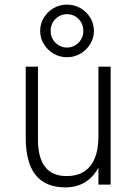

<svg xmlns="http://www.w3.org/2000/svg" viewBox="-20 -800 596 832"><path d="M263.5 12Q177 12 134.2 -41.8Q91.5 -95.5 91.5 -204.5V-511H144.5V-195Q144.5 -116.5 175.5 -76.8Q206.5 -37 268.5 -37Q336.5 -37 371.5 -81Q406.5 -125 406.5 -209.5V-511H459.5V0H406.5V-73.5Q384 -32 347.8 -10Q311.5 12 263.5 12ZM270.5 -552Q238.5 -552 212.2 -567.5Q186 -583 170 -609Q154 -635 154 -666Q154 -697.5 170 -723.5Q186 -749.5 212.2 -764.8Q238.5 -780 270.5 -780Q302 -780 328.5 -764.8Q355 -749.5 371 -723.5Q387 -697.5 387 -666Q387 -635 371 -609Q355 -583 328.5 -567.5Q302 -552 270.5 -552ZM270 -594Q299.5 -594 320.2 -614.8Q341 -635.5 341 -666Q341 -697.5 320.2 -718Q299.5 -738.5 270 -738.5Q241.5 -738.5 220.5 -718Q199.5 -697.5 199.5 -666Q199.5 -635.5 220.5 -614.8Q241.5 -594 270 -594Z"/></svg>

Font: Overpass ExtraLight
Style: Regular
Weight: 250
Designer: Delve Withrington, Dave Bailey, Thomas Jockin
Foundry: Delve Fonts LLC
Version: Version 4.000